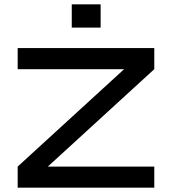

<svg xmlns="http://www.w3.org/2000/svg" viewBox="-20 -871 798 891"><path d="M62 -648H696V-550L202 -98H696V0H62V-98L556 -550H62ZM447 -851V-743H313V-851Z"/></svg>

Font: Syne SemiBold
Style: Regular
Weight: 600
Designer: Lucas Descroix
Foundry: Bonjour Monde
Version: Version 2.200; ttfautohint (v1.8.4)